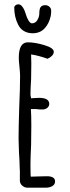

<svg xmlns="http://www.w3.org/2000/svg" viewBox="-20 -856 324 889"><path d="M72 -18V-44V-64Q71 -73 71 -85Q71 -106 68 -149L66 -213Q66 -262 69 -359Q73 -446 73 -505Q73 -519 70 -547Q67 -576 67 -589Q67 -660 109 -660Q142 -660 185.5 -647Q229 -634 229 -616Q229 -606 220.5 -597.5Q212 -589 200 -584Q158 -599 124 -604Q125 -589 125 -561Q125 -521 124 -489Q121 -441 121 -417L124 -401L140 -402Q148 -403 160 -403Q208 -403 208 -375Q208 -364 199 -356.5Q190 -349 176 -349Q158 -349 148 -351H123Q125 -325 125 -275Q125 -225 124 -185Q121 -124 121 -94Q121 -38 123 -38L156 -39Q173 -40 197 -40Q235 -40 235 -16Q235 -2 222.5 5.5Q210 13 192 13H107Q94 13 83.5 4Q73 -5 72 -18ZM64 -742Q46 -777 46 -821Q46 -827 51.5 -831.5Q57 -836 65 -836Q76 -836 85 -823Q94 -810 99 -792Q104 -774 112 -761Q120 -748 128 -748Q144 -748 153 -763Q162 -778 162 -794Q162 -814 168 -823Q174 -832 190 -832Q201 -832 209 -824.5Q217 -817 217 -807Q217 -794 215 -782Q207 -746 186 -724Q165 -702 131 -702Q108 -702 90.5 -712.5Q73 -723 64 -742Z"/></svg>

Font: Amatic SC
Style: Bold
Weight: 700
Designer: Multiple Designers
Foundry: Vernon Adams
Version: Version 2.505